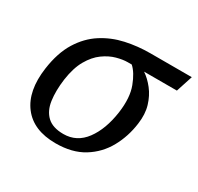

<svg xmlns="http://www.w3.org/2000/svg" viewBox="-122 -681 863 836"><g transform="rotate(30 309.0 -263.0)"><path d="M248 10Q136 10 83 -59.5Q30 -129 47 -250Q59 -335 93.5 -390.5Q128 -446 178 -478Q228 -510 287.5 -523Q347 -536 410 -536H618L591 -453H426Q453 -435 476.5 -405Q500 -375 512 -335Q524 -295 517 -245Q508 -176 476 -118Q444 -60 387.5 -25Q331 10 248 10ZM257 -42Q324 -42 365.5 -98Q407 -154 420 -245Q431 -324 411 -376.5Q391 -429 364 -453H344Q320 -453 289 -444.5Q258 -436 227.5 -414Q197 -392 174 -352Q151 -312 142 -249Q134 -189 140.5 -142Q147 -95 175 -68.5Q203 -42 257 -42Z"/></g></svg>

Font: NotoSerif-Italic
Style: Regular
Weight: 400
Italic angle: -12°
Designer: Monotype Design Team
Foundry: Monotype Imaging Inc.
Version: Version 2.007; ttfautohint (v1.8) -l 8 -r 50 -G 200 -x 14 -D